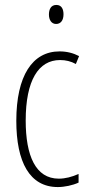

<svg xmlns="http://www.w3.org/2000/svg" viewBox="-20 -747 360 777"><path d="M208 -727C186 -727 178 -709 178 -688C178 -667 188 -650 207 -650C226 -650 237 -665 237 -689C237 -709 230 -727 208 -727ZM214 10C241 10 274 3 298 -8V-43C271 -31 244 -24 218 -24C124 -24 84 -117 84 -259C84 -422 136 -504 223 -504C246 -504 267 -499 287 -488L300 -520C277 -532 251 -539 221 -539C111 -539 46 -440 46 -258C46 -91 100 10 214 10Z"/></svg>

Font: Noto Sans Devanagari UI ExtraCondensed ExtraLight
Style: Regular
Weight: 200
Width: 2
Designer: Jelle Bosma - Monotype Design Team
Foundry: Monotype Imaging Inc.
Version: Version 2.004